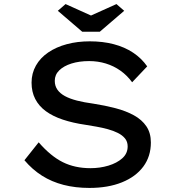

<svg xmlns="http://www.w3.org/2000/svg" viewBox="-20 -913 863 943"><path d="M419 10Q350 10 292 -5Q234 -20 186.5 -50Q139 -80 100 -126L170 -214Q229 -146 288.5 -116.5Q348 -87 424 -87Q471 -87 512.5 -99.5Q554 -112 580.5 -135.5Q607 -159 607 -194Q607 -217 594 -233Q581 -249 559 -260Q537 -271 509.5 -278.5Q482 -286 453.5 -291Q425 -296 400 -300Q338 -309 288.5 -325.5Q239 -342 205 -367Q171 -392 153 -427Q135 -462 135 -507Q135 -553 156.5 -591Q178 -629 217 -655.5Q256 -682 308 -696Q360 -710 421 -710Q485 -710 538.5 -696Q592 -682 633.5 -654.5Q675 -627 703 -587L629 -509Q604 -543 571.5 -566Q539 -589 500 -601Q461 -613 418 -613Q369 -613 331 -601Q293 -589 271 -567.5Q249 -546 249 -516Q249 -491 262 -472.5Q275 -454 299 -441Q323 -428 358 -419Q393 -410 438 -404Q496 -395 547.5 -381.5Q599 -368 638 -346.5Q677 -325 699 -292.5Q721 -260 721 -213Q721 -145 684 -95Q647 -45 579 -17.5Q511 10 419 10ZM384 -757 264 -860 302 -893 442 -830H412L552 -893L590 -860L470 -757Z"/></svg>

Font: Lexend Mega
Style: Regular
Weight: 400
Designer: Bonnie Shaver-Troup, Thomas Jockin
Foundry: Lexend
Version: Version 1.007